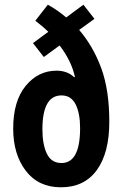

<svg xmlns="http://www.w3.org/2000/svg" viewBox="-20 -785 522 815"><path d="M130 -697Q144 -686 158 -674.5Q172 -663 185 -650L120 -602L166 -543L233 -592Q283 -527 298 -459L295 -457Q266 -485 220 -485Q142 -485 89 -420.5Q36 -356 36 -239Q36 -130 89.5 -60Q143 10 239 10Q338 10 391 -63Q444 -136 444 -268Q444 -402 410 -495Q376 -588 316 -658L381 -705L334 -765L261 -711Q223 -743 183 -765ZM320 -241Q320 -93 241 -93Q198 -93 179 -132.5Q160 -172 160 -236Q160 -380 241 -380Q282 -380 301 -342Q320 -304 320 -241Z"/></svg>

Font: Noto Sans UI Condensed
Style: Bold
Weight: 700
Width: 3
Designer: Monotype Design Team
Foundry: Monotype Imaging Inc.
Version: 1.001